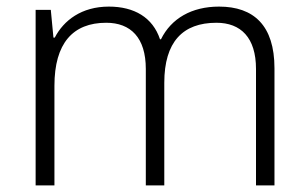

<svg xmlns="http://www.w3.org/2000/svg" viewBox="-20 -562 934 582"><path d="M644 -542C561 -542 499 -506 468 -443H465C443 -509 387 -542 310 -542C227 -542 173 -500 146 -448H142L134 -532H88V0H145V-302C145 -431 201 -493 302 -493C376 -493 422 -448 422 -353V0H478V-311C478 -435 534 -493 636 -493C710 -493 756 -448 756 -353V0H812V-355C812 -485 749 -542 644 -542Z"/></svg>

Font: Noto Sans Meetei Mayek Light
Style: Regular
Weight: 300
Designer: Monotype Design Team and Neelakash Kshetrimayum
Foundry: Monotype Imaging Inc.
Version: Version 2.002